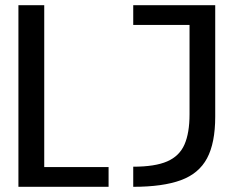

<svg xmlns="http://www.w3.org/2000/svg" viewBox="-20 -720 890 740"><path d="M51 0V-700H150.5V-76H398.5V0ZM493.5 0V-77.5Q577.5 -77.5 624.5 -98Q671.5 -118.5 691 -163Q710.5 -207.5 710.5 -279.5V-624H493.5V-700H809.5V-270.5Q809.5 -169 778 -110Q746.5 -51 677 -25.5Q607.5 0 493.5 0Z"/></svg>

Font: Trispace
Style: Regular
Weight: 400
Designer: Tyler Finck
Foundry: Etcetera Type Company
Version: Version 1.210; ttfautohint (v1.8.3)